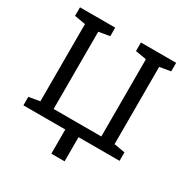

<svg xmlns="http://www.w3.org/2000/svg" viewBox="-197 -871 1164 1206"><g transform="rotate(30 384.5 -268.0)"><path d="M341.3 175.3V0H37.6V-61.5L117.2 -75.2V-635.3L37.6 -648.9V-710.9H293V-648.9L213.4 -635.3V-75.2H559.1V-635.3L479.5 -648.9V-710.9H734.9V-648.9L655.3 -635.3V-75.2L734.9 -61.5V0H437.5V175.3Z"/></g></svg>

Font: Roboto Slab
Style: Regular
Weight: 400
Designer: Google
Version: Version 2.000; ttfautohint (v1.8.1.43-b0c9)